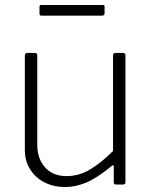

<svg xmlns="http://www.w3.org/2000/svg" viewBox="-20 -743 613 773"><path d="M248 -34Q298 -34 343 -61Q388 -88 435 -135V-520Q435 -530 446 -530H475Q485 -530 485 -520V-10Q485 0 476 0H447Q438 0 438 -9V-72Q438 -77 436.5 -78Q435 -79 430 -75Q369 -25 326 -7.5Q283 10 243 10Q196 10 159.5 -8.5Q123 -27 101.5 -61Q80 -95 80 -138V-519Q80 -530 90 -530H120Q130 -530 130 -520V-160Q130 -104 161.5 -69Q193 -34 248 -34ZM401 -717V-689Q401 -680 390 -680H147Q142 -680 140.5 -682Q139 -684 139 -689V-715Q139 -723 145 -723H395Q401 -723 401 -717Z"/></svg>

Font: Libre Franklin ExtraLight
Style: Regular
Weight: 250
Designer: Pablo Impallari, Rodrigo Fuenzalida, Nhung Nguyen
Foundry: Impallari Type
Version: Version 3.000